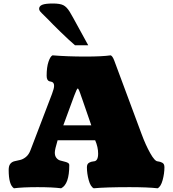

<svg xmlns="http://www.w3.org/2000/svg" viewBox="-20 -1042 963 1069"><path d="M471.2 -790H397.5Q363.8 -818.8 315.7 -865.7Q267.6 -912.6 250.5 -931.2Q241.2 -940.9 225.3 -956.1Q209.5 -971.2 203.6 -978.5Q197.8 -985.8 197.8 -992.7Q197.8 -1008.3 215.3 -1015.4Q232.9 -1022.5 274.4 -1022.5Q313.5 -1022.5 332.3 -1013.2Q351.1 -1003.9 367.7 -977.1Q380.4 -956.5 420.9 -881.8Q461.4 -807.1 471.2 -790ZM509.8 -261.2H300.8Q285.2 -209.5 285.2 -192.4Q285.2 -174.3 293.5 -163.6Q301.8 -152.8 313.5 -148.9Q325.2 -145 337.2 -142.6Q349.1 -140.1 357.4 -135.7Q365.7 -131.3 365.7 -122.6Q365.7 -16.1 320.3 6.3Q272 0 189 0Q106 0 57.6 6.3Q28.3 -12.7 28.3 -95.7Q28.3 -118.7 37.4 -129.9Q46.4 -141.1 61.3 -144.5Q76.2 -147.9 92 -151.4Q107.9 -154.8 124.3 -168Q140.6 -181.2 149.9 -206.1L269.5 -519Q281.2 -549.8 281.2 -564Q281.2 -575.2 276.9 -580.3Q272.5 -585.4 266.6 -586.7Q260.7 -587.9 254.6 -589.6Q248.5 -591.3 244.1 -598.6Q239.7 -606 239.7 -620.1Q239.7 -668 250 -698.2Q260.3 -728.5 272.5 -733.9Q355.5 -727.1 456.1 -727.1Q548.3 -727.1 596.2 -733.9Q606.4 -730.5 616.2 -704.6L768.6 -294.9Q790.5 -235.4 816.2 -189.5Q841.8 -143.6 858.4 -143.6Q867.2 -142.1 871.8 -140.9Q876.5 -139.6 883.1 -136.2Q889.6 -132.8 892.6 -126.5Q895.5 -120.1 895.5 -110.8Q895.5 -76.2 885.5 -39.3Q875.5 -2.4 857.4 6.3Q802.7 0 701.7 0Q567.9 0 502 6.3Q483.9 -2.4 473.9 -39.3Q463.9 -76.2 463.9 -110.8Q463.9 -120.1 467 -126.5Q470.2 -132.8 476.3 -136.2Q482.4 -139.6 487.5 -141.1Q492.7 -142.6 501 -143.6Q526.4 -144 526.4 -186.5Q526.4 -223.1 509.8 -261.2ZM488.3 -344.2Q479 -373 438 -489.7Q436 -495.6 432.1 -506.3Q427.7 -519.5 425.5 -525.4Q423.3 -531.2 420.7 -537.8Q418 -544.4 416 -546.9Q414.1 -549.3 412.6 -549.3Q408.2 -549.3 393.1 -508.8L332.5 -344.2Z"/></svg>

Font: Coustard Black
Style: Regular
Weight: 900
Foundry: vernon adams
Version: Version 1.001;